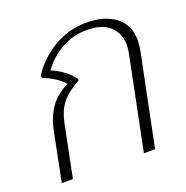

<svg xmlns="http://www.w3.org/2000/svg" viewBox="-106 -662 737 760"><g transform="rotate(-20 262.0 -282.0)"><path d="M71 -215Q82 -263 107.5 -299.5Q133 -336 184 -362Q167 -380 146.5 -393.5Q126 -407 95 -419L97 -431Q136 -490 199 -527Q262 -564 336 -564Q411 -564 457.5 -529.5Q504 -495 504 -427Q504 -410 499 -383L421 0H374L454 -395Q457 -412 457 -427Q457 -475 424.5 -505.5Q392 -536 326 -536Q274 -536 225 -510.5Q176 -485 138 -435Q164 -425 190.5 -405Q217 -385 230 -365L229 -359Q177 -330 153 -299.5Q129 -269 118 -214L75 0H28Z"/></g></svg>

Font: Trirong ExtraLight
Style: Italic
Weight: 275
Italic angle: -12°
Designer: Katatrad Team
Foundry: CadsonDemak
Version: Version 1.003